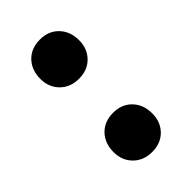

<svg xmlns="http://www.w3.org/2000/svg" viewBox="-164 -537 599 599"><g transform="rotate(-45 135.5 -238.0)"><path d="M50 -398Q50 -437 73.5 -461.5Q97 -486 136 -486Q174 -486 197.5 -461.5Q221 -437 221 -398Q221 -361 197.5 -337Q174 -313 136 -313Q98 -313 74 -337Q50 -361 50 -398ZM50 -75Q50 -114 73.5 -138.5Q97 -163 136 -163Q174 -163 197.5 -138.5Q221 -114 221 -75Q221 -38 197.5 -14Q174 10 136 10Q98 10 74 -14Q50 -38 50 -75Z"/></g></svg>

Font: Cantarell
Style: Bold
Weight: 700
Designer: Dave Crossland, Nikolaus Waxweiler, Florian Fecher, Jacques Le Bailly, Eben Sorkin, Alexei Vanyashin, Alexios Zavras, Em
Version: Version 0.303